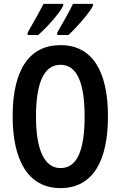

<svg xmlns="http://www.w3.org/2000/svg" viewBox="-20 -957 620 987"><path d="M458 -928V-937H355C342 -908 309 -849 274 -789V-777H332C375 -817 442 -893 458 -928ZM305 -928V-937H204C189 -909 158 -851 122 -789V-777H176C226 -820 288 -892 305 -928ZM535 -358C535 -588 457 -725 291 -725C131 -725 45 -599 45 -359C45 -139 121 10 291 10C461 10 535 -136 535 -358ZM165 -358C165 -531 206 -624 291 -624C374 -624 415 -535 415 -358C415 -181 375 -93 291 -93C209 -93 165 -185 165 -358Z"/></svg>

Font: Noto Sans Hebrew ExtraCondensed SemiBold
Style: Regular
Weight: 600
Width: 2
Designer: Ben Nathan
Foundry: Google LLC
Version: Version 3.001